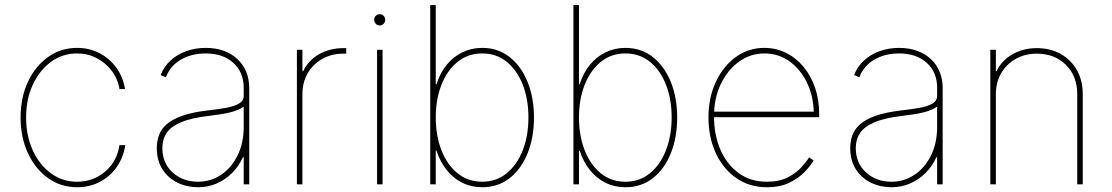

<svg xmlns="http://www.w3.org/2000/svg" viewBox="-20 -748 4510 779"><path d="M293 11.7Q226.6 11.7 174.8 -25.4Q123 -62.5 93.3 -126.7Q63.5 -190.9 63.5 -271.5Q63.5 -351.6 93 -415.3Q122.6 -479 174.6 -516.4Q226.6 -553.7 293 -553.7Q341.8 -553.7 382.8 -532.7Q423.8 -511.7 451.4 -474.1Q479 -436.5 487.3 -386.7H464.8Q458 -428.2 433.3 -460.7Q408.7 -493.2 372.3 -512.2Q335.9 -531.2 293 -531.2Q233.9 -531.2 187.3 -497.3Q140.6 -463.4 113.3 -404.8Q85.9 -346.2 85.9 -271.5Q85.9 -198.7 112.3 -139.6Q138.7 -80.6 185.5 -45.7Q232.4 -10.7 293 -10.7Q357.9 -10.7 406.2 -51.5Q454.6 -92.3 464.8 -159.2H488.3Q480.5 -107.9 452.9 -69.3Q425.3 -30.8 384 -9.5Q342.8 11.7 293 11.7Z M783.2 11.7Q738.3 11.7 700.2 -6.8Q662.1 -25.4 639.2 -61Q616.2 -96.7 616.2 -147.5Q616.2 -175.3 625 -199.7Q633.8 -224.1 656.2 -243.9Q678.7 -263.7 719 -278.1Q759.3 -292.5 822.3 -299.8Q860.4 -304.2 893.8 -309.8Q927.2 -315.4 948 -326.9Q968.8 -338.4 968.8 -359.4V-391.6Q968.8 -455.1 926.5 -493.2Q884.3 -531.2 814.5 -531.2Q756.8 -531.2 713.6 -505.9Q670.4 -480.5 653.3 -434.6L631.8 -443.4Q645 -477.5 671.6 -502.2Q698.2 -526.9 735.1 -540.3Q772 -553.7 814.5 -553.7Q856 -553.7 888.7 -541.5Q921.4 -529.3 944.3 -507.3Q967.3 -485.4 979.2 -455.8Q991.2 -426.3 991.2 -391.6V0H968.8V-110.4H965.8Q949.2 -73.7 921.9 -46.4Q894.5 -19 859.4 -3.7Q824.2 11.7 783.2 11.7ZM783.2 -10.7Q835 -10.7 877 -38.8Q918.9 -66.9 943.8 -117.2Q968.8 -167.5 968.8 -233.4V-315.4Q958.5 -308.1 944.6 -302.2Q930.7 -296.4 913.3 -292Q896 -287.6 875.2 -284.4Q854.5 -281.2 831.1 -278.3Q757.8 -270 715.8 -252.4Q673.8 -234.9 656.2 -208.7Q638.7 -182.6 638.7 -147.5Q638.7 -85.9 680.4 -48.3Q722.2 -10.7 783.2 -10.7Z M1184.6 0V-545.9H1207V-459H1210Q1229.5 -501.5 1273.2 -527.1Q1316.9 -552.7 1373 -552.7Q1377.4 -552.7 1378.9 -552.7Q1380.4 -552.7 1384.8 -552.7V-530.3Q1382.3 -530.3 1379.9 -530.3Q1377.4 -530.3 1373 -530.3Q1325.2 -530.3 1287.6 -509Q1250 -487.8 1228.5 -450.9Q1207 -414.1 1207 -366.2V0Z M1509.8 0V-545.9H1532.2V0ZM1521 -644.5Q1511.2 -644.5 1504.6 -651.6Q1498 -658.7 1498 -668Q1498 -677.2 1504.6 -683.8Q1511.2 -690.4 1520.5 -690.4Q1530.3 -690.4 1536.6 -683.8Q1543 -677.2 1543 -668Q1543 -658.7 1536.6 -651.6Q1530.3 -644.5 1521 -644.5Z M1936.5 11.7Q1892.6 11.7 1856 -6.3Q1819.3 -24.4 1792.5 -57.9Q1765.6 -91.3 1751 -136.7H1748V0H1725.6V-727.5H1748V-406.2H1751Q1765.1 -451.7 1792.2 -484.9Q1819.3 -518.1 1856.2 -535.9Q1893.1 -553.7 1936.5 -553.7Q2000.5 -553.7 2047.6 -516.6Q2094.7 -479.5 2120.6 -415.5Q2146.5 -351.6 2146.5 -271.5Q2146.5 -190.9 2120.8 -126.7Q2095.2 -62.5 2048.1 -25.4Q2001 11.7 1936.5 11.7ZM1936.5 -10.7Q1994.1 -10.7 2036.1 -45.2Q2078.1 -79.6 2101.1 -138.7Q2124 -197.8 2124 -271.5Q2124 -345.2 2101.1 -404.1Q2078.1 -462.9 2036.1 -497.1Q1994.1 -531.2 1936.5 -531.2Q1878.9 -531.2 1836.7 -497.1Q1794.4 -462.9 1771.2 -404.1Q1748 -345.2 1748 -271.5Q1748 -197.8 1771 -138.7Q1793.9 -79.6 1836.2 -45.2Q1878.4 -10.7 1936.5 -10.7Z M2517.6 11.7Q2473.6 11.7 2437 -6.3Q2400.4 -24.4 2373.5 -57.9Q2346.7 -91.3 2332 -136.7H2329.1V0H2306.6V-727.5H2329.1V-406.2H2332Q2346.2 -451.7 2373.3 -484.9Q2400.4 -518.1 2437.3 -535.9Q2474.1 -553.7 2517.6 -553.7Q2581.5 -553.7 2628.7 -516.6Q2675.8 -479.5 2701.7 -415.5Q2727.5 -351.6 2727.5 -271.5Q2727.5 -190.9 2701.9 -126.7Q2676.3 -62.5 2629.2 -25.4Q2582 11.7 2517.6 11.7ZM2517.6 -10.7Q2575.2 -10.7 2617.2 -45.2Q2659.2 -79.6 2682.1 -138.7Q2705.1 -197.8 2705.1 -271.5Q2705.1 -345.2 2682.1 -404.1Q2659.2 -462.9 2617.2 -497.1Q2575.2 -531.2 2517.6 -531.2Q2460 -531.2 2417.7 -497.1Q2375.5 -462.9 2352.3 -404.1Q2329.1 -345.2 2329.1 -271.5Q2329.1 -197.8 2352.1 -138.7Q2375 -79.6 2417.2 -45.2Q2459.5 -10.7 2517.6 -10.7Z M3091.8 11.7Q3020.5 11.7 2967 -25.6Q2913.6 -63 2884 -127.2Q2854.5 -191.4 2854.5 -271.5Q2854.5 -351.6 2884.3 -415.5Q2914.1 -479.5 2965.3 -516.6Q3016.6 -553.7 3081.1 -553.7Q3128.9 -553.7 3169.4 -533.4Q3210 -513.2 3240.2 -476.8Q3270.5 -440.4 3287.1 -391.6Q3303.7 -342.8 3303.7 -285.2V-272.5H2866.2V-294.9H3291.5L3281.7 -285.2Q3281.7 -353.5 3255.6 -409.4Q3229.5 -465.3 3184.3 -498.3Q3139.2 -531.2 3081.1 -531.2Q3024.9 -531.2 2978.5 -497.8Q2932.1 -464.4 2904.5 -407Q2877 -349.6 2877 -277.3V-274.4Q2877 -202.6 2902.1 -142.8Q2927.2 -83 2975.3 -46.9Q3023.4 -10.7 3091.8 -10.7Q3142.6 -10.7 3176.8 -28.6Q3210.9 -46.4 3231.9 -69.8Q3252.9 -93.3 3262.7 -109.4L3281.2 -96.7Q3269 -76.2 3244.9 -50.8Q3220.7 -25.4 3182.9 -6.8Q3145 11.7 3091.8 11.7Z M3596.7 11.7Q3551.8 11.7 3513.7 -6.8Q3475.6 -25.4 3452.6 -61Q3429.7 -96.7 3429.7 -147.5Q3429.7 -175.3 3438.5 -199.7Q3447.3 -224.1 3469.7 -243.9Q3492.2 -263.7 3532.5 -278.1Q3572.8 -292.5 3635.7 -299.8Q3673.8 -304.2 3707.3 -309.8Q3740.7 -315.4 3761.5 -326.9Q3782.2 -338.4 3782.2 -359.4V-391.6Q3782.2 -455.1 3740 -493.2Q3697.8 -531.2 3627.9 -531.2Q3570.3 -531.2 3527.1 -505.9Q3483.9 -480.5 3466.8 -434.6L3445.3 -443.4Q3458.5 -477.5 3485.1 -502.2Q3511.7 -526.9 3548.6 -540.3Q3585.4 -553.7 3627.9 -553.7Q3669.4 -553.7 3702.1 -541.5Q3734.9 -529.3 3757.8 -507.3Q3780.8 -485.4 3792.7 -455.8Q3804.7 -426.3 3804.7 -391.6V0H3782.2V-110.4H3779.3Q3762.7 -73.7 3735.4 -46.4Q3708 -19 3672.9 -3.7Q3637.7 11.7 3596.7 11.7ZM3596.7 -10.7Q3648.4 -10.7 3690.4 -38.8Q3732.4 -66.9 3757.3 -117.2Q3782.2 -167.5 3782.2 -233.4V-315.4Q3772 -308.1 3758.1 -302.2Q3744.1 -296.4 3726.8 -292Q3709.5 -287.6 3688.7 -284.4Q3668 -281.2 3644.5 -278.3Q3571.3 -270 3529.3 -252.4Q3487.3 -234.9 3469.7 -208.7Q3452.1 -182.6 3452.1 -147.5Q3452.1 -85.9 3493.9 -48.3Q3535.6 -10.7 3596.7 -10.7Z M4020.5 -366.2V0H3998V-545.9H4020.5V-459H4023.4Q4043 -501.5 4086.7 -527.1Q4130.4 -552.7 4186.5 -552.7Q4241.7 -552.7 4283.7 -529.1Q4325.7 -505.4 4349.4 -463.4Q4373 -421.4 4373 -366.2V0H4350.6V-366.2Q4350.6 -439 4304.9 -484.6Q4259.3 -530.3 4186.5 -530.3Q4138.7 -530.3 4101.1 -509Q4063.5 -487.8 4042 -450.9Q4020.5 -414.1 4020.5 -366.2Z"/></svg>

Font: Inter Tight Thin
Style: Regular
Weight: 250
Designer: Rasmus Andersson
Foundry: rsms
Version: Version 3.004